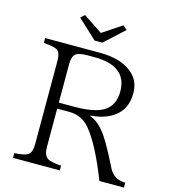

<svg xmlns="http://www.w3.org/2000/svg" viewBox="-128 -999 958 1090"><g transform="rotate(15 351.5 -454.5)"><path d="M50.8 -713.9H367.7Q459 -713.9 515.6 -687.5Q615.7 -641.6 615.7 -540.5Q615.7 -442.4 542.5 -395Q490.2 -360.4 413.6 -356V-351.6Q466.3 -335 514.6 -262.7Q547.4 -214.4 605.5 -97.7Q635.7 -38.6 702.6 -38.6V-9.8H558.6Q483.9 -200.2 416.5 -283.7Q367.7 -344.7 291.5 -344.7H220.7V-116.7Q220.7 -72.8 243.7 -55.7Q264.6 -40.5 325.7 -37.6V-9.8H50.8V-37.6Q112.3 -40.5 131.8 -55.7Q151.9 -71.3 151.9 -116.7V-606Q151.9 -654.3 132.8 -667.5Q113.3 -681.2 50.8 -685.5ZM220.7 -379.9H310.5Q429.7 -379.9 483.4 -413.1Q541.5 -448.7 541.5 -530.8Q541.5 -681.6 348.6 -681.6H310.5Q266.1 -681.6 245.6 -670.9Q220.7 -657.2 220.7 -606.9ZM235.8 -898.9 348.6 -823.7 461.9 -898.9 485.8 -877.9 371.6 -772.9H325.7L212.9 -877.9Z"/></g></svg>

Font: I.Ming
Style: Regular
Weight: 400
Designer: Ichiten Fonts Project
Version: Version 6.11; Dec 27, 2019